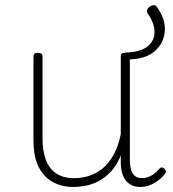

<svg xmlns="http://www.w3.org/2000/svg" viewBox="-20 -724 686 763"><path d="M270 19Q227 19 191 0Q155 -19 134 -60Q113 -101 113 -166V-499Q113 -507 117 -510.5Q121 -514 130 -514Q140 -514 144.5 -510.5Q149 -507 149 -499V-174Q149 -125 162 -89.5Q175 -54 203 -35Q231 -16 275 -16Q305 -16 333.5 -25Q362 -34 387 -54Q412 -74 431 -108Q450 -142 460 -191V-500Q460 -508 464.5 -511.5Q469 -515 479 -515Q539 -517 567 -540Q595 -563 594 -598.5Q593 -634 566 -672Q562 -678 565 -685.5Q568 -693 575 -698Q582 -703 590 -703.5Q598 -704 603 -697Q638 -649 635 -601.5Q632 -554 596.5 -522Q561 -490 496 -488V-91Q496 -68 500.5 -51Q505 -34 516 -25Q527 -16 544 -16Q555 -16 566 -19.5Q577 -23 588.5 -30.5Q600 -38 611 -51Q616 -58 621.5 -58.5Q627 -59 633 -54Q638 -50 639 -44.5Q640 -39 636 -34Q625 -19 609 -7Q593 5 575 12Q557 19 538 19Q520 19 506 13Q492 7 481.5 -5Q471 -17 465.5 -35.5Q460 -54 460 -79V-106Q444 -67 421 -42.5Q398 -18 372.5 -4.5Q347 9 320.5 14Q294 19 270 19Z"/></svg>

Font: Playwrite BR Thin
Style: Regular
Weight: 250
Version: Version 1.003